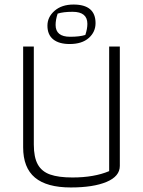

<svg xmlns="http://www.w3.org/2000/svg" viewBox="-20 -817 632 846"><path d="M189 -704Q189 -742 220.5 -769.5Q252 -797 304 -797Q401 -797 401 -715Q401 -676 371 -649.5Q341 -623 287 -623Q240 -623 214.5 -643.5Q189 -664 189 -704ZM356 -663Q365 -690 365 -712Q365 -765 300 -765Q259 -765 234 -757Q225 -730 225 -707Q225 -655 289 -655Q331 -655 356 -663ZM82 -168V-612H129V-180Q129 -124 146.5 -92.5Q164 -61 201 -48Q238 -35 299 -35Q395 -35 461 -63V-612H508V-86Q508 -40 449.5 -15.5Q391 9 292 9Q186 9 134 -34.5Q82 -78 82 -168Z"/></svg>

Font: Athiti Light
Style: Regular
Weight: 300
Designer: CadsonDemak Team
Foundry: CadsonDemak
Version: Version 1.032